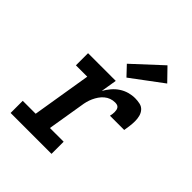

<svg xmlns="http://www.w3.org/2000/svg" viewBox="-214 -902 1029 1029"><g transform="rotate(45 300.0 -387.5)"><path d="M41 0V-92H139L194 -428H108V-520H318L303 -429Q315 -450 331 -469Q347 -488 367.5 -501.5Q388 -515 411 -521.5Q434 -528 457 -528Q476 -528 494 -524Q512 -520 523.5 -507Q535 -494 539.5 -476.5Q544 -459 544 -440.5Q544 -422 541.5 -403.5Q539 -385 536 -366H428Q430 -374 431 -382Q432 -390 432 -397.5Q432 -405 430.5 -412.5Q429 -420 424.5 -426Q420 -432 412.5 -434Q405 -436 397 -436Q381 -436 365.5 -430.5Q350 -425 337 -414Q324 -403 314.5 -389Q305 -375 298 -359.5Q291 -344 287 -328.5Q283 -313 281 -298L247 -92H351V0ZM346 -573 295 -627 455 -775 523 -705Z"/></g></svg>

Font: Iosevka Etoile SmBdObl
Style: Regular
Weight: 600
Italic angle: -9°
Designer: Belleve Invis
Foundry: Belleve Invis
Version: Version 15.5.2; ttfautohint (v1.8.4)